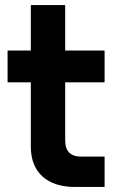

<svg xmlns="http://www.w3.org/2000/svg" viewBox="-20 -740 484 760"><path d="M10 -414H102V-159C102 -58.5 166 0 276 0H394V-120H303C259 -120 238 -141 238 -185V-414H394V-540H238V-720H102V-540H10Z"/></svg>

Font: Vela Sans ExtBd
Style: Regular
Weight: 800
Designer: Principal design: Mikhail Sharanda - project Manrope.
Design modification: Ravid Balaliev
Foundry: Mikhail Sharanda
Version: Version 1.001